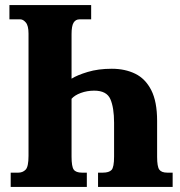

<svg xmlns="http://www.w3.org/2000/svg" viewBox="-20 -734 705 754"><path d="M22 0V-56H52Q69 -56 80.5 -67.5Q92 -79 92 -122V-602Q92 -633 81.5 -645.5Q71 -658 60 -658H17V-714H338V-658H292Q277 -658 269 -645Q261 -632 261 -600V-425Q283 -439 324.5 -451.5Q366 -464 419 -464Q471 -464 511 -444.5Q551 -425 574 -380Q597 -335 597 -259V-118Q597 -80 605.5 -68Q614 -56 637 -56H658V0H365V-56H384Q408 -56 418 -66.5Q428 -77 428 -119V-252Q428 -311 413.5 -344.5Q399 -378 350 -378Q322 -378 297.5 -369Q273 -360 261 -346V-119Q261 -80 269.5 -68Q278 -56 302 -56H321V0Z"/></svg>

Font: Noto Serif ExtraCondensed Black
Style: Regular
Weight: 900
Width: 2
Designer: Monotype Design Team
Foundry: Monotype Imaging Inc.
Version: Version 2.015; ttfautohint (v1.8.4.7-5d5b)